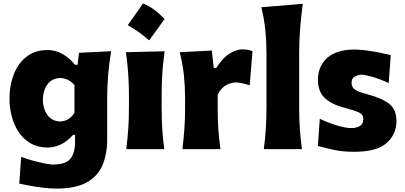

<svg xmlns="http://www.w3.org/2000/svg" viewBox="-20 -873 2369 1124"><path d="M309.1 231Q272.9 231 231.7 225.8Q190.4 220.7 153.6 213.9Q116.7 207 92.8 202.1L104 44.9Q137.7 58.1 176 68.4Q214.4 78.6 245.6 84.5Q276.9 90.3 290 90.3Q363.8 90.3 391.6 57.1Q419.4 23.9 419.4 -45.4V-83.5H407.7Q374 -44.9 335.7 -27.1Q297.4 -9.3 259.8 -9.3Q202.6 -9.3 160.4 -33.2Q118.2 -57.1 90.6 -97.9Q63 -138.7 49.3 -189.9Q35.6 -241.2 35.6 -295.9Q35.6 -373 60.5 -437.5Q85.4 -502 135.3 -541Q185.1 -580.1 258.8 -580.1Q305.2 -580.1 346.2 -556.9Q387.2 -533.7 418.9 -493.7H434.1L442.4 -564L630.4 -573.2Q607.4 -431.2 607.4 -299.3V-56.6Q607.4 28.8 580.3 93.5Q553.2 158.2 488.3 194.6Q423.3 231 309.1 231ZM332.5 -161.6Q385.7 -164.6 416 -212.4V-375.5Q380.4 -415 333 -416.5Q282.2 -414.6 256.6 -377.4Q231 -340.3 231 -288.6Q231 -239.7 256.1 -201.9Q281.2 -164.1 332.5 -161.6Z M816.9 -852.6Q852.4 -839.2 884.1 -815Q915.8 -790.8 943.7 -761.8Q921.7 -731.2 899.1 -699.8Q876.6 -668.4 852.9 -636.7Q825.5 -660.8 794.4 -683.4Q763.2 -706 727.8 -725.8Q751.4 -758.1 773.4 -789.7Q795.5 -821.4 816.9 -852.6ZM719.2 0Q726.6 -60.1 730.7 -116.9Q734.9 -173.8 734.9 -244.6V-300.8Q734.9 -358.9 732.7 -403.8Q730.5 -448.7 726.6 -488Q722.7 -527.3 717.3 -567.4L943.4 -572.8Q938 -532.2 934.1 -492.2Q930.2 -452.1 928.2 -406Q926.3 -359.9 926.3 -300.8V-244.6Q926.3 -173.8 929.9 -116.9Q933.6 -60.1 941.9 0Z M1047.9 0Q1055.2 -60.1 1059.3 -116.9Q1063.5 -173.8 1063.5 -244.6V-300.8Q1063.5 -366.2 1056.6 -432.4Q1049.8 -498.5 1032.2 -567.4L1220.2 -577.1L1231 -475.1H1246.1Q1283.7 -534.2 1323.2 -559.1Q1362.8 -584 1399.4 -584Q1411.1 -584 1427.2 -581.8Q1443.4 -579.6 1458 -572.8L1441.9 -373.5Q1420.9 -380.4 1398.4 -385.5Q1376 -390.6 1361.8 -390.6Q1336.4 -390.6 1306.2 -375.7Q1275.9 -360.8 1254.4 -319.3V-233.9Q1254.4 -171.4 1258.3 -115.7Q1262.2 -60.1 1270.5 0Z M1524.4 0Q1532.2 -60.1 1536.1 -116.9Q1540 -173.8 1540 -244.6V-560.5Q1540 -629.4 1533.4 -695.8Q1526.9 -762.2 1509.8 -830.6L1752.4 -850.6Q1743.7 -783.7 1737.5 -711.4Q1731.4 -639.2 1731.4 -560.5V-244.6Q1731.4 -173.8 1735.4 -116.9Q1739.3 -60.1 1747.6 0Z M2054.2 15.6Q1981.9 15.6 1929 3.2Q1876 -9.3 1840.8 -18.1L1852.1 -177.7Q1898.4 -155.3 1950.7 -139.2Q2002.9 -123 2041.5 -123Q2067.9 -124.5 2087.4 -135.7Q2106.9 -147 2106.9 -177.2Q2106.9 -202.1 2082.8 -213.9Q2058.6 -225.6 1996.1 -242.2Q1917 -263.2 1879.2 -301.3Q1841.3 -339.4 1841.3 -405.3Q1841.3 -486.8 1896.7 -534.9Q1952.1 -583 2054.2 -583Q2089.8 -583 2130.4 -577.1Q2170.9 -571.3 2207.5 -563.7Q2244.1 -556.2 2267.6 -550.8L2255.4 -386.7Q2202.6 -411.1 2158.7 -423.6Q2114.7 -436 2093.8 -436Q2075.7 -434.6 2056.9 -425Q2038.1 -415.5 2038.1 -388.2Q2038.1 -364.3 2055.9 -350.1Q2073.7 -335.9 2123.5 -323.2Q2218.3 -297.9 2259.5 -264.4Q2300.8 -231 2300.8 -165.5Q2300.8 -85.9 2242.7 -35.2Q2184.6 15.6 2054.2 15.6Z"/></svg>

Font: Pinar ExtraBold
Style: Regular
Weight: 800
Designer: Amin Abedi
Version: Version 3.000